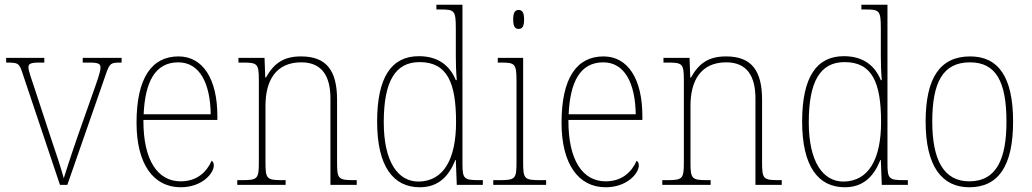

<svg xmlns="http://www.w3.org/2000/svg" viewBox="-20 -780 4353 810"><path d="M76 -468 233 0H264L427 -468C443 -514 447 -516 491 -516H493V-536H329V-516H357C397 -516 404 -510 404 -495C404 -475 389 -436 364 -365L309 -209C276 -114 257 -53 249 -28C239 -66 213 -145 193 -203L126 -407C116 -438 100 -480 100 -496C100 -510 107 -516 146 -516H167V-536H6V-516C58 -516 61 -514 76 -468Z M742 10C833 10 882 -49 882 -82C882 -93 878 -98 873 -102C852 -55 812 -15 742 -15C647 -15 584 -101 585 -274H897V-290C897 -447 836 -542 733 -542C620 -542 556 -451 556 -262C556 -87 628 10 742 10ZM869 -298H586C592 -432 633 -517 732 -517C823 -517 867 -428 869 -298Z M981 0H1185V-20H1173C1105 -20 1100 -25 1100 -95V-334C1100 -439 1143 -517 1251 -517C1341 -517 1374 -455 1374 -365V0H1485V-20H1474C1407 -20 1402 -25 1402 -95V-359C1402 -483 1357 -542 1250 -542C1180 -542 1137 -516 1102 -453H1099L1096 -536H986V-516H1005C1066 -516 1072 -511 1072 -442V-95C1072 -25 1067 -20 999 -20H981Z M1751 10C1830 10 1874 -37 1901 -105H1903L1907 0H2017V-20H2003C1937 -20 1931 -25 1931 -91V-760H1821V-740H1838C1897 -740 1903 -736 1903 -660V-543C1903 -513 1904 -477 1907 -442H1903C1877 -505 1827 -543 1747 -543C1632 -543 1571 -455 1571 -267C1571 -78 1639 10 1751 10ZM1747 -14C1659 -13 1599 -97 1599 -264C1599 -436 1647 -518 1750 -518C1867 -518 1904 -431 1904 -265C1904 -109 1852 -16 1747 -14Z M2168 -658C2182 -658 2191 -666 2191 -698C2191 -729 2182 -738 2168 -738C2154 -738 2145 -729 2145 -698C2145 -666 2154 -658 2168 -658ZM2061 0H2284V-20H2260C2192 -20 2187 -25 2187 -95V-536H2080V-516H2094C2153 -516 2159 -511 2159 -438V-95C2159 -25 2154 -20 2086 -20H2061Z M2535 10C2626 10 2675 -49 2675 -82C2675 -93 2671 -98 2666 -102C2645 -55 2605 -15 2535 -15C2440 -15 2377 -101 2378 -274H2690V-290C2690 -447 2629 -542 2526 -542C2413 -542 2349 -451 2349 -262C2349 -87 2421 10 2535 10ZM2662 -298H2379C2385 -432 2426 -517 2525 -517C2616 -517 2660 -428 2662 -298Z M2774 0H2978V-20H2966C2898 -20 2893 -25 2893 -95V-334C2893 -439 2936 -517 3044 -517C3134 -517 3167 -455 3167 -365V0H3278V-20H3267C3200 -20 3195 -25 3195 -95V-359C3195 -483 3150 -542 3043 -542C2973 -542 2930 -516 2895 -453H2892L2889 -536H2779V-516H2798C2859 -516 2865 -511 2865 -442V-95C2865 -25 2860 -20 2792 -20H2774Z M3544 10C3623 10 3667 -37 3694 -105H3696L3700 0H3810V-20H3796C3730 -20 3724 -25 3724 -91V-760H3614V-740H3631C3690 -740 3696 -736 3696 -660V-543C3696 -513 3697 -477 3700 -442H3696C3670 -505 3620 -543 3540 -543C3425 -543 3364 -455 3364 -267C3364 -78 3432 10 3544 10ZM3540 -14C3452 -13 3392 -97 3392 -264C3392 -436 3440 -518 3543 -518C3660 -518 3697 -431 3697 -265C3697 -109 3645 -16 3540 -14Z M4069 10C4190 10 4254 -77 4254 -267C4254 -455 4192 -542 4073 -542C3947 -542 3885 -453 3885 -267C3885 -78 3954 10 4069 10ZM4069 -15C3961 -15 3913 -106 3913 -267C3913 -433 3958 -517 4072 -517C4181 -517 4226 -437 4226 -267C4226 -111 4185 -15 4069 -15Z"/></svg>

Font: Noto Serif Tamil SemiCondensed Thin
Style: Regular
Weight: 100
Width: 4
Designer: Indian Type Foundry, Tom Grace, and the Monotype Design Team
Foundry: Monotype Imaging Inc.
Version: Version 2.004